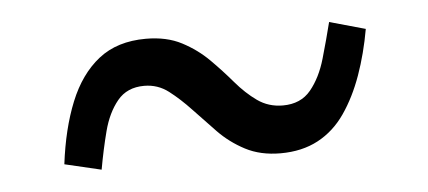

<svg xmlns="http://www.w3.org/2000/svg" viewBox="-28 -482 595 267"><g transform="rotate(-5 269.0 -348.5)"><path d="M355 -261Q327 -261 306 -272Q285 -283 269 -299.5Q253 -316 238 -332Q223 -348 208 -359.5Q193 -371 174 -371Q150 -371 136.5 -354.5Q123 -338 116.5 -313Q110 -288 105 -260L54 -272Q60 -321 75 -358Q90 -395 116 -415.5Q142 -436 182 -436Q211 -436 232 -425Q253 -414 269 -398Q285 -382 299 -365.5Q313 -349 328.5 -338Q344 -327 364 -327Q389 -327 403 -344Q417 -361 424.5 -387Q432 -413 438 -437L488 -423Q482 -389 471.5 -359.5Q461 -330 445.5 -307.5Q430 -285 407.5 -273Q385 -261 355 -261Z"/></g></svg>

Font: Roboto Serif Light
Style: Regular
Weight: 300
Designer: Greg Gazdowicz
Foundry: Commercial Type
Version: Version 1.008